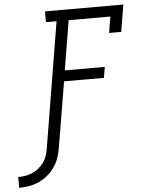

<svg xmlns="http://www.w3.org/2000/svg" viewBox="-135 -784 796 1028"><g transform="rotate(-5 263.0 -270.5)"><path d="M-74 194V136Q-55 136 -36 133Q-17 130 1.5 122Q20 114 36 101Q52 88 63.5 72Q75 56 81.5 37.5Q88 19 91 0L203 -677H146V-735H567L543 -590H478L492 -677H268L224 -411H439L429 -353H215L156 0Q152 27 143 52.5Q134 78 118 101.5Q102 125 79.5 143.5Q57 162 31.5 173.5Q6 185 -20.5 189.5Q-47 194 -74 194Z"/></g></svg>

Font: Iosevka Curly Slab LtEx
Style: Italic
Weight: 300
Width: 7
Italic angle: -9°
Monospace: yes
Designer: Belleve Invis
Foundry: Belleve Invis
Version: Version 11.1.0; ttfautohint (v1.8.3)